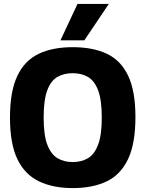

<svg xmlns="http://www.w3.org/2000/svg" viewBox="-20 -951 742 981"><path d="M352 10Q251 10 179 -24.5Q107 -59 69 -137.5Q31 -216 31 -350Q31 -483 68 -562Q105 -641 176.5 -675.5Q248 -710 351 -710Q455 -710 526.5 -676Q598 -642 635 -563.5Q672 -485 672 -353Q672 -217 634 -137.5Q596 -58 524.5 -24Q453 10 352 10ZM351 -123Q397 -123 430 -143Q463 -163 481.5 -212.5Q500 -262 500 -350Q500 -440 481.5 -489Q463 -538 430 -557.5Q397 -577 351 -577Q307 -577 273.5 -558Q240 -539 221.5 -489.5Q203 -440 203 -350Q203 -260 222 -211Q241 -162 274 -142.5Q307 -123 351 -123ZM289 -745 376 -931H536L411 -745Z"/></svg>

Font: Georama
Style: Bold
Weight: 700
Designer: Jean-Baptiste Levee
Foundry: Production Type
Version: Version 1.000